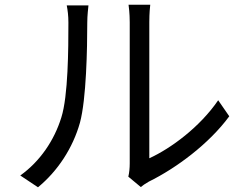

<svg xmlns="http://www.w3.org/2000/svg" viewBox="-20 -770 1040 814"><path d="M524 -21 577 23C584 17 595 9 611 0C727 -57 866 -160 952 -277L905 -345C828 -232 705 -141 613 -99C613 -130 613 -613 613 -676C613 -714 616 -742 617 -750H525C526 -742 530 -714 530 -676C530 -613 530 -123 530 -77C530 -57 528 -37 524 -21ZM66 -26 141 24C225 -45 289 -143 319 -250C346 -350 350 -564 350 -675C350 -705 354 -735 355 -747H263C267 -726 270 -704 270 -674C270 -563 269 -363 240 -272C210 -175 150 -86 66 -26Z"/></svg>

Font: Noto Sans CJK SC
Style: Regular
Weight: 400
Designer: Ryoko NISHIZUKA 西塚涼子 (kana, bopomofo & ideographs); Paul D. Hunt (Latin, Greek & Cyrillic); Sandoll Communications 산돌커뮤니
Foundry: Adobe
Version: Version 2.004;hotconv 1.0.118;makeotfexe 2.5.65603